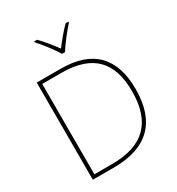

<svg xmlns="http://www.w3.org/2000/svg" viewBox="-218 -1086 1128 1222"><g transform="rotate(-30 346.0 -474.5)"><path d="M334 -792H356C380 -833 435 -902 472 -943V-949H451C414 -912 373 -862 345 -824C317 -862 278 -912 241 -949H220V-943C257 -902 310 -833 334 -792ZM628 -364C628 -591 516 -714 280 -714H103V0H257C507 0 628 -125 628 -364ZM601 -363C601 -136 489 -25 260 -25H129V-689H270C502 -689 601 -575 601 -363Z"/></g></svg>

Font: Noto Sans Arabic Thin
Style: Regular
Weight: 100
Designer: Monotype Design Team, Nadine Chahine, Nizar Qandah and Khaled Hosny
Foundry: Monotype Imaging Inc.
Version: Version 2.012